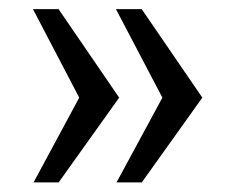

<svg xmlns="http://www.w3.org/2000/svg" viewBox="-20 -460 498 411"><path d="M50.6 -440.4H105.4L235.1 -251L105.6 -69.6H51.9L149.6 -251ZM228.2 -440.4H283.4L413.1 -251L283.6 -69.6H229.5L327.6 -251Z"/></svg>

Font: Public Sans VF
Style: Regular
Weight: 400
Designer: Pablo Impallari, Rodrigo Fuenzalida (Modified by Dan O. Williams and USWDS)
Version: Version 1.003